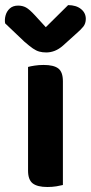

<svg xmlns="http://www.w3.org/2000/svg" viewBox="-48 -740 364 768"><path d="M64.2 -286.2H203.6V0Q194.9 2.3 178 5.2Q161.1 8 141.5 8Q101.7 8 82.9 -6.4Q64.2 -20.9 64.2 -57.4ZM203.6 -238.5H64.2V-472.2Q73.1 -474.9 90.1 -477.5Q107 -480.2 126.6 -480.2Q167 -480.2 185.3 -466.1Q203.6 -451.9 203.6 -414.8ZM92 -678.4 135.2 -631.2 224.5 -719.6Q257.1 -719.3 276.1 -703.8Q295.2 -688.4 295.2 -664.5Q295.2 -646.2 285.3 -633.6Q275.3 -621 255.1 -603.7L203.9 -557.5Q188 -543.5 171.4 -536.9Q154.8 -530.2 136.8 -530.2Q121.9 -530.2 109.4 -533.6Q97 -536.9 83.5 -546.2Q70.1 -555.5 50.2 -572.7L-27.5 -646.6Q-30.2 -662.5 -25.5 -679Q-20.8 -695.4 -8.4 -706.5Q4.1 -717.6 24.6 -717.6Q42.2 -717.6 56 -710.1Q69.8 -702.6 92 -678.4Z"/></svg>

Font: Baloo Tamma 2
Style: Regular
Weight: 400
Designer: Divya Kowshik, Shuchita Grover and Ek Type
Foundry: Ek Type
Version: Version 1.700